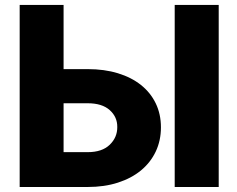

<svg xmlns="http://www.w3.org/2000/svg" viewBox="-20 -747 948 767"><path d="M58.6 -727.3H234V-470.9H330.3Q397 -470.9 451 -454.4Q505 -437.9 543.1 -407.5Q581.3 -377.1 602.1 -334.2Q622.9 -291.2 622.9 -238.3Q622.9 -185.4 602.1 -141.5Q581.3 -97.7 543.1 -66.2Q505 -34.8 451 -17.4Q397 0 330.3 0H58.6ZM677.9 -727.3H853.7V0H677.9ZM330.3 -139.2Q387.8 -139.2 418.3 -168.7Q448.9 -198.2 448.5 -239.7Q448.9 -279.8 418.3 -307.2Q387.8 -334.5 330.3 -334.5H234V-139.2Z"/></svg>

Font: Inter P Extra Bold
Style: Regular
Weight: 800
Designer: Rasmus Andersson
Foundry: rsms
Version: Version 3.018;git-588b23468